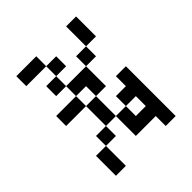

<svg xmlns="http://www.w3.org/2000/svg" viewBox="-176 -739 852 852"><g transform="rotate(-45 250.0 -312.5)"><path d="M187.5 -562.5H62.5V-625H187.5ZM62.5 -125H125V0H62.5ZM62.5 -375H187.5V-312.5H62.5ZM125 -187.5H187.5V-125H125ZM125 -500H187.5V-437.5H125ZM187.5 -312.5H250V-187.5H187.5ZM187.5 -437.5H312.5V-312.5H250V-375H187.5ZM187.5 -562.5H250V-500H187.5ZM250 -187.5H312.5V-125H375V-187.5H312.5V-250H375V-312.5H437.5V0H375V-62.5H250ZM312.5 -500H375V-437.5H312.5ZM375 -625H437.5V-500H375Z"/></g></svg>

Font: 寒蝉点阵体 16px
Style: Regular
Weight: 400
Designer: Designed by Warren2060
Foundry: ChillType
Version: Version 1.000